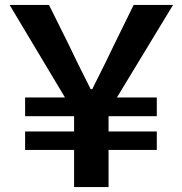

<svg xmlns="http://www.w3.org/2000/svg" viewBox="-20 -754 738 780"><path d="M281 6H421V-145H617V-220H421V-282H617V-358H455L683 -734H523C493 -673 466 -618 442 -569C402 -484 358 -400 355 -392H348C345 -400 301 -484 261 -569C236 -618 210 -673 179 -734H19L244 -358H82V-282H281V-220H82V-145H281Z"/></svg>

Font: Spoqa Han Sans Neo Bold
Style: Bold
Weight: 700
Designer: [Spoqa Han Sans Neo] Dong-huui Kim  Younghwa Kang  Yujin Lee  [Noto Sans] Ryoko NISHIZUKA  (kana & ideographs); Paul D. 
Foundry: Spoqa (http://www.spoqa-han-sans.com)
Version: Version 1.000